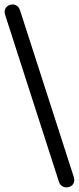

<svg xmlns="http://www.w3.org/2000/svg" viewBox="-32 -768 348 848"><path d="M228 34 -9.5 -703Q-13.5 -717 -9.5 -727Q-5.5 -737 3.2 -742.5Q12 -748 22.8 -748.2Q33.5 -748.5 42.8 -742.2Q52 -736 56.5 -722.5L294 14Q298 28 294.2 38.2Q290.5 48.5 281.5 54Q272.5 59.5 261.5 59.5Q250.5 59.5 241.5 53.5Q232.5 47.5 228 34Z"/></svg>

Font: Nunito ExtraLight
Style: Regular
Weight: 200
Designer: Vernon Adams
Foundry: Vernon Adams
Version: Version 3.602;April 4, 2023;FontCreator 14.0.0.2856 64-bit